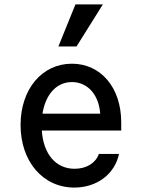

<svg xmlns="http://www.w3.org/2000/svg" viewBox="-20 -838 640 868"><path d="M169 -248H528V-285C528 -442 436 -550 305 -550C170 -550 73 -435 73 -273C73 -108 174 10 316 10C418 10 499 -51 518 -142H427C412 -100 370 -75 317 -75C232 -75 176 -142 169 -248ZM305 -467C376 -467 427 -410 433 -324H172C186 -412 236 -467 305 -467ZM445 -818H321L244 -628H326Z"/></svg>

Font: CommitMono
Style: 500Regular
Weight: 500
Monospace: yes
Designer: Eigil Nikolajsen
Foundry: Eigil Nikolajsen
Version: Version 1.143